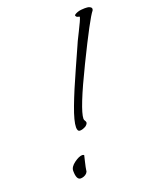

<svg xmlns="http://www.w3.org/2000/svg" viewBox="-131 -743 658 833"><g transform="rotate(-20 197.5 -327.0)"><path d="M164 -179Q152 -179 152 -198Q152 -226 175.5 -288.5Q199 -351 238.5 -438.5Q278 -526 279 -529Q282 -538 305.5 -584.5Q329 -631 331 -641Q333 -644 330 -644.5Q327 -645 321.5 -647Q316 -649 314 -655Q314 -658 319 -661Q324 -664 331 -666.5Q338 -669 347 -670Q356 -671 364 -671Q370 -671 375.5 -670.5Q381 -670 385.5 -668Q390 -666 392.5 -663.5Q395 -661 395 -657Q395 -654 393 -650Q371 -624 283 -444Q195 -264 195 -222Q195 -217 198.5 -212Q202 -207 202 -203Q202 -199 198 -194Q194 -189 188.5 -186Q183 -183 176.5 -181Q170 -179 164 -179ZM136 -76Q141 -76 144 -73V-72Q142 -64 138.5 -49Q135 -34 132.5 -22.5Q130 -11 130 -8Q130 -1 124.5 5Q119 11 111 14Q103 17 96 17Q76 17 76 -25Q76 -43 98.5 -59.5Q121 -76 136 -76Z"/></g></svg>

Font: Bilbo Swash Caps
Style: Regular
Weight: 400
Designer: Robert E. Leuschke
Foundry: Robert E. Leuschke
Version: Version 1.003